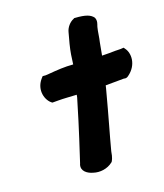

<svg xmlns="http://www.w3.org/2000/svg" viewBox="-94 -656 631 738"><g transform="rotate(-15 221.5 -286.5)"><path d="M89 -392C60 -352 79 -306 105 -292L129 -294C150 -296 178 -296 203 -297L202 -287C174 -149 160 -96 147 -38L146 -35C140 -9 164 5 187 9C212 15 243 9 264 -11L266 -13C274 -29 274 -45 275 -53C286 -118 298 -174 318 -290L320 -303C344 -305 372 -308 394 -310C397 -310 403 -307 412 -315C453 -350 448 -399 428 -420L424 -425C419 -424 405 -422 395 -422H393C373 -420 356 -418 336 -417C338 -435 339 -451 341 -469C344 -487 344 -510 347 -527L348 -532C349 -537 355 -551 347 -565C335 -579 315 -585 274 -584H270L267 -582C251 -574 238 -556 235 -538L227 -493C222 -463 221 -440 220 -413C186 -413 155 -408 120 -402L107 -400H95Z"/></g></svg>

Font: Vapor
Style: ExBdObl
Weight: 800
Foundry: Cannot Into Space Fonts
Version: Version 0.179